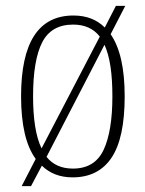

<svg xmlns="http://www.w3.org/2000/svg" viewBox="-20 -596 497 656"><path d="M102 -53Q77 -87 64.5 -140.5Q52 -194 52 -267Q52 -543 231 -543Q297 -543 338 -502L376 -576H408L358 -479Q406 -410 406 -267Q406 -124 361 -57Q316 10 228 10Q164 10 123 -30L86 40H54ZM321 -471Q289 -512 230 -512Q155 -512 124 -451Q93 -390 93 -267Q93 -210 100 -165Q107 -120 122 -89ZM229 -20Q304 -20 334 -84Q364 -148 364 -267Q364 -325 357.5 -368.5Q351 -412 337 -443L139 -60Q171 -20 229 -20Z"/></svg>

Font: Noto Serif Tamil Condensed ExtraLight
Style: Regular
Weight: 200
Width: 3
Designer: Indian Type Foundry, Tom Grace, and the Monotype Design Team
Foundry: Monotype Imaging Inc.
Version: Version 2.004; ttfautohint (v1.8.4.7-5d5b)